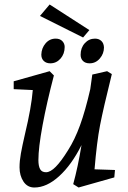

<svg xmlns="http://www.w3.org/2000/svg" viewBox="-20 -825 569 855"><path d="M67 -80Q67 -108 73 -141.5Q79 -175 91 -227Q120 -348 126 -424L41 -428V-463L201 -508L220 -489Q188 -367 169.5 -267Q151 -167 151 -112Q151 -86 158.5 -72Q166 -58 185 -58Q204 -58 228 -82Q252 -106 283 -156Q313 -203 336.5 -267.5Q360 -332 382 -428L391 -493L457 -508L478 -495Q440 -342 425.5 -267Q411 -192 401 -71L492 -68L489 -35L330 10L306 -5Q327 -81 343 -179Q299 -91 243.5 -40.5Q188 10 133 10Q102 10 84.5 -16.5Q67 -43 67 -80ZM164 -582Q165 -611 183 -632Q201 -653 228 -653Q247 -653 257.5 -642Q268 -631 268 -616Q268 -585 249.5 -564Q231 -543 204 -543Q186 -543 175 -553.5Q164 -564 164 -582ZM339 -581Q339 -612 357.5 -632.5Q376 -653 403 -653Q420 -653 431 -643Q442 -633 443 -614Q443 -586 424.5 -564.5Q406 -543 379 -543Q360 -543 349.5 -553.5Q339 -564 339 -581ZM158 -754 201 -805 378 -691 350 -658Z"/></svg>

Font: Andada Pro
Style: Italic
Weight: 400
Italic angle: -7°
Designer: Carolina Giovagnoli
Foundry: Huerta Tipografica
Version: Version 3.005; ttfautohint (v1.8.4)